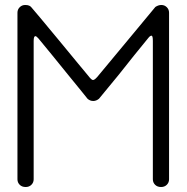

<svg xmlns="http://www.w3.org/2000/svg" viewBox="-20 -750 748 770"><path d="M626 0Q611 0 602 -9Q593 -18 593 -31V-586Q593 -606 588 -607Q582 -607 575 -598Q519 -530 456 -450L377 -354Q366 -345 354 -345Q341 -345 331 -354Q329 -357 306.5 -384.5Q284 -412 251.5 -452Q219 -492 187 -531.5Q155 -571 134 -596Q126 -605 122 -605Q115 -605 115 -586V-31Q115 -18 106 -9Q97 0 83 0Q68 0 59 -9Q50 -18 50 -31V-699Q50 -712 59 -721Q68 -730 81 -730Q91 -730 96.5 -727.5Q102 -725 103.5 -723Q105 -721 105.5 -721Q106 -721 139 -681.5Q172 -642 215 -590Q258 -538 292.5 -496Q327 -454 334 -446Q347 -429 353 -429Q361 -429 378 -451Q392 -467 496 -593L603 -722Q615 -730 627 -730Q640 -730 649 -721Q658 -712 658 -699V-31Q658 -18 649 -9Q640 0 626 0Z"/></svg>

Font: Gardens CM
Style: Regular
Weight: 400
Designer: Created by: Aleksander Shevchuk, 2010. Modifed by: Daren Olsen, 2020.
Foundry: High-Logic / FontCreator v.13.0.0 build 2663 (64-bit)
Version: Version 3.003 Ukrainian, initial release